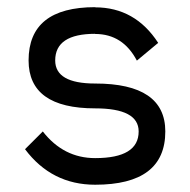

<svg xmlns="http://www.w3.org/2000/svg" viewBox="-20 -508 523 528"><path d="M361.3 -146.5Q361.3 -210 241.7 -210Q58.6 -210 58.6 -341.8Q58.6 -488.3 241.7 -488.3V-487.8Q351.6 -487.8 415 -390.1L356.4 -341.3Q317.9 -414.6 241.7 -414.6V-415Q131.8 -415 131.8 -341.8Q131.8 -278.3 241.7 -278.3Q434.6 -278.3 434.6 -146.5Q434.6 0 241.7 0Q122.1 0 48.8 -97.7L97.7 -146.5Q154.8 -73.2 241.7 -73.2Q361.3 -73.2 361.3 -146.5Z"/></svg>

Font: Sanitrixie
Style: Regular
Weight: 400
Designer: Jayvee D. Enaguas (Grand Chaos)
Version: Version 1.1 - 6/9/2013